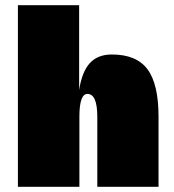

<svg xmlns="http://www.w3.org/2000/svg" viewBox="-20 -720 672 740"><path d="M50 0H49V-700H285V-373Q296 -444 326.5 -477Q357 -510 411 -510Q506 -510 548.5 -453Q591 -396 591 -270V0H355V-270Q355 -358 317 -358Q286 -358 286 -270V0Z"/></svg>

Font: Fivo Sans Modern ExtBlk
Style: Regular
Weight: 950
Designer: Alexander Slobzheninov
Foundry: Alexander Slobzheninov
Version: 1.0